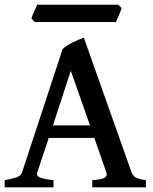

<svg xmlns="http://www.w3.org/2000/svg" viewBox="-20 -805 657 825"><path d="M0 0V-30.8Q33.2 -36.6 51.5 -43Q69.8 -49.3 74.7 -64L249 -594.2Q268.1 -611.3 293.7 -623.5Q319.3 -635.7 340.3 -643.1L545.4 -64Q550.3 -50.3 563 -42.5Q575.7 -34.7 606.9 -30.8V0H376.5V-30.8Q414.1 -33.2 428.2 -40.5Q442.4 -47.9 437 -64L385.3 -212.4H189.5L140.1 -64Q135.3 -48.8 152.6 -42Q169.9 -35.2 210 -30.8V0ZM207.5 -266.1H366.7L284.2 -501ZM128.9 -710.4 115.2 -725.1Q117.7 -735.8 126.5 -755.6Q135.3 -775.4 140.1 -784.7H488.3L502.4 -770.5Q500 -759.8 491 -739.5Q481.9 -719.2 478 -710.4Z"/></svg>

Font: David Libre Medium
Style: Regular
Weight: 500
Designer: Ismar David, J. Victor Gaultney, Annie Olsen and Meir Sadan
Foundry: Monotype Imaging Inc. & SIL International
Version: Version 1.100; ttfautohint (v1.8.4.7-5d5b)